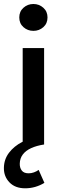

<svg xmlns="http://www.w3.org/2000/svg" viewBox="-40 -742 323 986"><path d="M76.5 0V-495H186.5V0ZM131.5 -583.5Q102 -583.5 80.5 -602.5Q59 -621.5 59 -652.5Q59 -683 80.5 -702.2Q102 -721.5 131.5 -721.5Q161 -721.5 182.5 -702.2Q204 -683 204 -652.5Q204 -621.5 182.5 -602.5Q161 -583.5 131.5 -583.5ZM89.5 225Q38 225 8.8 194.8Q-20.5 164.5 -20 120.5Q-19.5 76.5 6 42.8Q31.5 9 74.2 -13.2Q117 -35.5 170 -43L186.5 0Q147.5 6 119.8 18.8Q92 31.5 77 51.5Q62 71.5 61.5 98.5Q61 119.5 71.8 133.8Q82.5 148 107 148Q121 148 134.2 143.2Q147.5 138.5 158.5 130.5L188 197Q166 210.5 140.8 217.8Q115.5 225 89.5 225Z"/></svg>

Font: Geologica Cursive
Style: Regular
Weight: 400
Designer: Sindre Bremnes, Frode Helland
Foundry: Monokrom Skriftforlag AS
Version: Version 1.010;gftools[0.9.28]